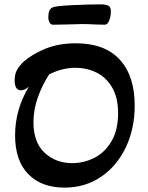

<svg xmlns="http://www.w3.org/2000/svg" viewBox="-20 -845 676 878"><path d="M201 -767Q201 -784 205.5 -795.5Q210 -807 223 -812Q239 -818 312 -821.5Q385 -825 440 -825Q464 -825 475.5 -819Q487 -813 487 -794Q487 -771 479.5 -751.5Q472 -732 459 -732L419 -733Q379 -735 354 -735Q333 -735 281 -733L222 -732Q213 -732 207 -741.5Q201 -751 201 -767ZM49 -226Q49 -344 112 -449Q93 -432 76 -432Q47 -432 47 -478Q47 -507 58.5 -526.5Q70 -546 88 -563Q128 -598 188.5 -622.5Q249 -647 327 -647Q459 -647 527.5 -572.5Q596 -498 596 -362Q596 -257 555.5 -171.5Q515 -86 442 -36.5Q369 13 275 13Q170 13 109.5 -48.5Q49 -110 49 -226ZM520 -327Q520 -399 492.5 -445.5Q465 -492 420.5 -513.5Q376 -535 324 -535Q265 -535 205 -505Q174 -458 153.5 -401Q133 -344 133 -286Q133 -194 184 -146.5Q235 -99 310 -99Q363 -99 411 -123Q459 -147 489.5 -198.5Q520 -250 520 -327Z"/></svg>

Font: AkayaTelivigala
Style: Regular
Weight: 400
Designer: Vaishnavi Murthy Yerkadithaya ( vaishnavimurthy@gmail.com ), Juan Luis Blanco Aristondo ( juan@blancoletters.com )
Version: Version 1.000